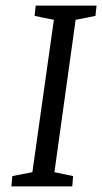

<svg xmlns="http://www.w3.org/2000/svg" viewBox="-20 -668 367 688"><path d="M21 0 24 -37 96 -51 173 -597 104 -611 108 -648H326L322 -611L251 -597L175 -51L242 -37L239 0Z"/></svg>

Font: Faustina
Style: Italic
Weight: 400
Italic angle: -8°
Designer: Alfonso Garcia
Foundry: http://www.omnibus-type.com
Version: Version 1.200